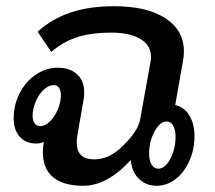

<svg xmlns="http://www.w3.org/2000/svg" viewBox="-20 -588 691 618"><path d="M606 -150Q606 -107 589.5 -70Q573 -33 545 -11.5Q517 10 484 10Q450 10 427 -12.5Q404 -35 401 -73Q325 10 248 10Q184 10 151 -17.5Q118 -45 118 -98Q118 -113 121 -131Q108 -126 97 -126Q63 -126 43.5 -148Q24 -170 24 -207Q24 -250 43 -287.5Q62 -325 95 -347.5Q128 -370 166 -370Q205 -370 228 -349Q251 -328 251 -291Q251 -275 249 -267L229 -152Q227 -144 227 -129Q227 -75 283 -75Q326 -75 363.5 -107.5Q401 -140 422 -177Q429 -191 431 -203L465 -392Q466 -397 466 -406Q466 -442 432 -462.5Q398 -483 338 -483Q276 -483 230.5 -469Q185 -455 145 -421L101 -486Q148 -528 208 -548Q268 -568 348 -568Q452 -568 512 -529.5Q572 -491 572 -422Q572 -407 569 -392L544 -250Q574 -243 590 -215.5Q606 -188 606 -150ZM176 -282Q176 -296 170 -305Q164 -314 153 -314Q137 -314 121 -299.5Q105 -285 95 -261.5Q85 -238 85 -215Q85 -200 91.5 -191Q98 -182 109 -182Q125 -182 140.5 -197Q156 -212 166 -235.5Q176 -259 176 -282ZM545 -148Q545 -170 537.5 -183.5Q530 -197 516 -197Q495 -197 477.5 -165Q460 -133 460 -93Q460 -71 468 -58Q476 -45 489 -45Q511 -45 528 -76.5Q545 -108 545 -148Z"/></svg>

Font: KoHo SemiBold
Style: Italic
Weight: 600
Italic angle: -10°
Version: Version 1.000; ttfautohint (v1.6)